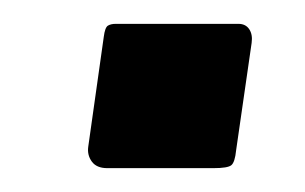

<svg xmlns="http://www.w3.org/2000/svg" viewBox="-20 -454 256 161"><path d="M178 -328Q177 -318 174 -315.5Q171 -313 159 -313H70Q61 -313 57 -318.5Q53 -324 54 -331L67 -423Q68 -431 70.5 -432.5Q73 -434 77 -434H180Q186 -434 189 -429.5Q192 -425 191 -418Z"/></svg>

Font: Libre Franklin Thin Medium
Style: Italic
Weight: 500
Italic angle: -8°
Version: Version 3.000